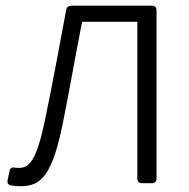

<svg xmlns="http://www.w3.org/2000/svg" viewBox="-20 -644 663 675"><path d="M18.6 7.8C30.3 9.8 41 10.7 53.7 10.7C126 10.7 165 -30.3 202.1 -216.8C225.6 -334 245.1 -448.2 268.6 -567.4H462.9V-15.6C462.9 -5.9 468.8 0 478.5 0H514.6C524.4 0 530.3 -5.9 530.3 -15.6V-608.4C530.3 -618.2 524.4 -624 514.6 -624H230.5C221.7 -624 214.8 -619.1 212.9 -610.4C187.5 -473.6 165 -351.6 138.7 -224.6C107.4 -73.2 81.1 -53.7 45.9 -53.7C41 -53.7 36.1 -53.7 31.2 -54.7C22.5 -56.6 15.6 -53.7 13.7 -43L6.8 -11.7C4.9 -1 7.8 5.9 18.6 7.8Z"/></svg>

Font: Ed Sans Neue Light
Style: Regular
Weight: 300
Designer: Stephen Hutchings
Version: Version 1.004;PS 001.004;hotconv 1.0.88;makeotf.lib2.5.64775